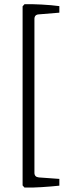

<svg xmlns="http://www.w3.org/2000/svg" viewBox="-20 -703 324 909"><path d="M261 176Q224 180 177 183Q130 186 96 185L87 175V-673L96 -683Q130 -684 177 -681.5Q224 -679 261 -674V-643L164 -635Q143 -634 143 -613V115Q143 135 164 137L261 144Z"/></svg>

Font: Yrsa Light
Style: Regular
Weight: 300
Designer: Anna Giedrys (Yrsa+Rasa design), David Brezina (Yrsa art-direction, Rasa art-direction, design)
Foundry: Rosetta Type Foundry
Version: Version 2.004